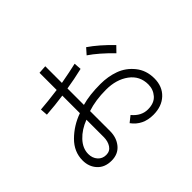

<svg xmlns="http://www.w3.org/2000/svg" viewBox="-157 -998 1314 1314"><g transform="rotate(-45 500.0 -341.0)"><path d="M181.6 -97.7Q181.6 -58.6 204.6 -32.2Q227.5 -5.9 264.6 -5.9Q300.8 -5.9 319.8 -34.7Q338.9 -63.5 338.9 -105.5V-272.5Q269.5 -246.1 225.6 -199.2Q181.6 -152.3 181.6 -97.7ZM651.4 -583 688.5 -625Q762.7 -574.2 844.7 -489.3L805.7 -449.2Q720.7 -536.1 651.4 -583ZM123 -93.8Q123 -177.7 187 -241.2Q251 -304.7 338.9 -335.9V-505.9Q256.8 -494.1 171.9 -488.3L168 -542Q237.3 -546.9 338.9 -560.5V-726.6L398.4 -730.5V-569.3Q490.2 -585.9 552.7 -600.6L556.6 -546.9Q473.6 -527.3 398.4 -515.6V-356.4Q472.7 -377.9 579.1 -377.9Q652.3 -377.9 715.8 -355Q779.3 -332 823.7 -276.9Q868.2 -221.7 868.2 -143.6Q868.2 -65.4 818.4 -18.6Q768.6 28.3 686.5 28.3Q585.9 28.3 531.2 -46.9L575.2 -82Q623 -24.4 686.5 -24.4Q748 -24.4 778.8 -60.1Q809.6 -95.7 809.6 -143.6Q809.6 -226.6 743.7 -274.9Q677.7 -323.2 579.1 -323.2Q477.5 -323.2 398.4 -296.9V-103.5Q398.4 -39.1 362.3 4.4Q326.2 47.9 262.7 47.9Q197.3 47.9 160.2 7.3Q123 -33.2 123 -93.8Z"/></g></svg>

Font: Gothic A1 Light
Style: Regular
Weight: 300
Version: Version 2.50